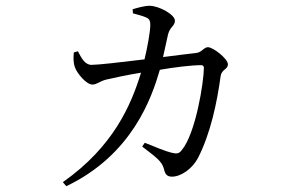

<svg xmlns="http://www.w3.org/2000/svg" viewBox="-20 -583 1040 663"><path d="M439 -537C452 -533 471 -529 484 -523C496 -518 499 -511 499 -497C499 -474 489 -419 479 -378C398 -368 318 -359 296 -359C273 -359 261 -383 249 -406L235 -402C233 -384 233 -366 239 -350C246 -330 278 -291 299 -291C315 -291 323 -302 346 -308C367 -313 423 -325 467 -332C433 -221 372 -77 197 46L209 60C437 -49 504 -246 532 -342C578 -350 639 -358 675 -358C681 -358 684 -354 684 -349C684 -301 656 -123 608 -65C598 -52 591 -51 571 -56C554 -60 516 -75 480 -90L471 -77C517 -41 539 -27 546 0C550 19 557 27 574 27C605 27 644 0 664 -38C707 -123 729 -226 742 -321C746 -344 767 -343 767 -361C767 -380 716 -420 698 -420C684 -420 677 -402 657 -400C631 -397 589 -392 543 -386C549 -414 556 -444 560 -463C567 -492 584 -492 584 -512C584 -532 530 -563 496 -563C479 -563 454 -556 438 -551Z"/></svg>

Font: Source Han Serif K
Style: Regular
Weight: 400
Designer: Ryoko NISHIZUKA 西塚涼子 (kana & ideographs); Frank Grießhammer (Latin, Greek & Cyrillic); Wenlong ZHANG 张文龙 (bopomofo); San
Foundry: Adobe Systems Incorporated
Version: Version 1.001;PS 1.001;hotconv 16.6.54;makeotf.lib2.5.65590